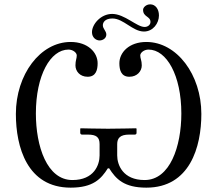

<svg xmlns="http://www.w3.org/2000/svg" viewBox="-20 -851 994 883"><path d="M438 -188V-136C438 -93 413 -23 313 -23C196 -23 145 -178 145 -329C145 -505 212 -623 295 -623C315 -623 333 -609 333 -596C333 -581 327 -574 327 -550C327 -524 347 -498 383 -498C422 -498 429 -531 429 -560C429 -610 384 -658 305 -658C165 -658 53 -508 53 -327C53 -175 105 12 305 12C408 12 445 -28 476 -77H482C513 -28 550 12 653 12C853 12 906 -175 906 -327C906 -508 793 -658 653 -658C574 -658 529 -610 529 -560C529 -531 536 -498 575 -498C611 -498 632 -524 632 -550C632 -574 625 -581 625 -596C625 -609 643 -623 663 -623C746 -623 814 -505 814 -329C814 -178 762 -23 645 -23C545 -23 519 -93 519 -136V-188C519 -216 533 -232 574 -232H600C605 -232 608 -235 608 -240V-259L606 -261C606 -261 513 -259 477 -259C438 -259 351 -261 351 -261L349 -259V-240C349 -235 353 -232 357 -232H384C423 -232 438 -220 438 -188ZM496 -787C443 -787 403 -739 403 -703C403 -678 422 -665 438 -665C453 -665 469 -675 469 -692C469 -709 453 -718 453 -735C453 -747 462 -766 497 -766C548 -766 590 -706 642 -706C684 -706 711 -744 711 -780C711 -809 695 -831 671 -831C651 -831 638 -816 638 -806C638 -772 672 -777 672 -750C672 -737 660 -727 645 -727C609 -727 553 -787 496 -787Z"/></svg>

Font: Libertinus Math
Style: Regular
Weight: 400
Designer: Philipp H. Poll
Foundry: Khaled Hosny
Version: Version 6.2